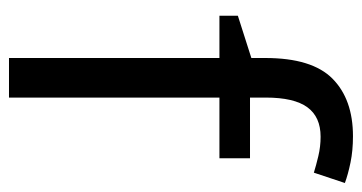

<svg xmlns="http://www.w3.org/2000/svg" viewBox="-209 -596 805 427"><g transform="rotate(90 193.5 -382.5)"><path d="M332 -468H197V0H109V-468H15V-509L109 -539V-570Q109 -674 155 -719.5Q201 -765 283 -765Q315 -765 341.5 -759.5Q368 -754 387 -747L364 -678Q348 -683 327 -688Q306 -693 284 -693Q240 -693 218.5 -663.5Q197 -634 197 -571V-536H332Z"/></g></svg>

Font: Noto Sans Anatolian Hieroglyphs
Style: Regular
Weight: 400
Designer: Monotype Design Team
Foundry: Monotype Imaging Inc.
Version: Version 2.001; ttfautohint (v1.8.4.7-5d5b)